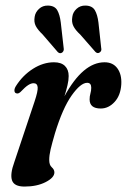

<svg xmlns="http://www.w3.org/2000/svg" viewBox="-20 -677 466 706"><path d="M42 -333.5Q34.5 -334 33.2 -342Q32 -350 38.5 -360.5Q63.5 -400 101.2 -424Q139 -448 178.5 -448Q205 -448 218.8 -434.5Q232.5 -421 232.5 -397.5Q232.5 -382 228.2 -363.8Q224 -345.5 217 -323Q285 -448 364.5 -448Q395.5 -448 411.8 -425.5Q428 -403 426 -367Q423.5 -326 401.2 -302Q379 -278 350.5 -278Q309.5 -278 309.5 -311.5Q309.5 -323 312.5 -333.2Q315.5 -343.5 315.5 -354.5Q315.5 -372.5 300.5 -372.5Q276.5 -372.5 243.5 -326Q210.5 -279.5 182 -186.5Q171.5 -150.5 166.2 -128.2Q161 -106 161 -89Q161 -70 170.5 -61.8Q180 -53.5 180 -43Q180 -24 148 -7.5Q116 9 70 9Q32 9 24.2 -13.8Q16.5 -36.5 32.5 -80.5L107 -303.5Q120 -342 118.5 -356.5Q117 -371 103.5 -371Q94.5 -371 83.8 -364.2Q73 -357.5 55 -338.5Q47.5 -332 42 -333.5ZM203.5 -594 214 -501.5Q216.5 -490.5 209 -484Q200.5 -478 192.5 -485.5L136.5 -550.5Q119 -567 111.5 -581.5Q104 -596 107.5 -615.5Q110 -632 123.5 -644.5Q137 -657 156.5 -656.5Q181 -656 190.5 -639.5Q200 -623 203.5 -594ZM342 -594 352 -501.5Q355 -490 347 -484.5Q339 -478.5 331 -486L275 -550Q257 -566.5 249.8 -581.2Q242.5 -596 246 -615.5Q248 -632 261.5 -644.5Q275 -657 294.5 -656.5Q319 -656 328.8 -639.5Q338.5 -623 342 -594Z"/></svg>

Font: Fraunces 144pt Soft SemiBold
Style: Italic
Weight: 600
Italic angle: -16°
Version: Version 1.000;[b76b70a41]